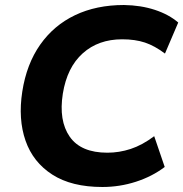

<svg xmlns="http://www.w3.org/2000/svg" viewBox="-20 -736 732 767"><path d="M52 0ZM389 11Q266 11 189 -38.5Q112 -88 82 -174Q52 -260 69 -370Q86 -480 140.5 -557.5Q195 -635 280 -675.5Q365 -716 475 -716Q543 -715 599 -696.5Q655 -678 692 -646L639 -522Q598 -553 559 -566Q520 -579 468 -579Q373 -579 310.5 -523Q248 -467 231 -362Q214 -254 258.5 -190Q303 -126 409 -126Q456 -126 502 -141Q548 -156 596 -192L638 -69Q588 -31 523 -10Q458 11 389 11Z"/></svg>

Font: Winston
Style: Bold Italic
Weight: 700
Italic angle: -9°
Designer: Original fonts by Vernon Adams / Changes by Cristiano Sobral
Foundry: Original fonts by Vernon Adams / Changes by Cristiano Sobral
Version: Version 2.503;July 17, 2020;FontCreator 13.0.0.2655 64-bit